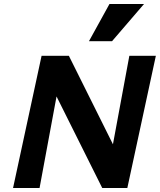

<svg xmlns="http://www.w3.org/2000/svg" viewBox="-20 -936 796 956"><path d="M45 0 187 -658H299L177 0ZM554 0H489L212 -555L237 -658H323L582 -138ZM756 -658 614 0H502L624 -658ZM423 -731 525 -916H697L538 -731Z"/></svg>

Font: Ysabeau ExtraBold
Style: Italic
Weight: 800
Italic angle: -12°
Designer: Christian Thalmann (Catharsis Fonts)
Version: Version 2.002